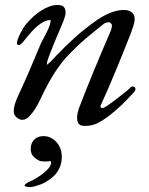

<svg xmlns="http://www.w3.org/2000/svg" viewBox="-20 -498 600 772"><path d="M290 -24.4Q290 -33.2 292.7 -46.1Q295.4 -59.1 301.3 -72.8Q311.5 -99.6 326.2 -136.5Q340.8 -173.3 357.4 -213.6Q374 -253.9 391.1 -294.2Q408.2 -334.5 422.9 -368.2Q427.2 -377.9 428.7 -385.5Q430.2 -393.1 430.2 -397Q430.2 -399.4 426 -404.1Q421.9 -408.7 419.4 -408.7Q412.6 -408.7 406 -406.7Q399.4 -404.8 394 -399.4Q360.4 -373 325.4 -343.5Q290.5 -314 255.4 -276.9Q241.2 -262.7 227.5 -244.9Q213.9 -227.1 201.2 -207.5Q188.5 -188 177.2 -168Q166 -147.9 157.2 -129.9Q152.3 -120.6 143.8 -102.1Q135.3 -83.5 123.8 -64.5Q112.3 -45.4 98.6 -31Q85 -16.6 70.3 -16.1Q64 -16.1 57.9 -18.8Q51.8 -21.5 46.6 -26.1Q41.5 -30.8 38.3 -36.6Q35.2 -42.5 35.2 -48.8Q35.2 -61 38.3 -73.2Q41.5 -85.4 46.1 -97.2Q50.8 -108.9 56.2 -120.1Q61.5 -131.3 66.4 -142.1Q78.1 -167.5 88.1 -190.4Q98.1 -213.4 107.4 -235.4Q116.7 -257.3 125.7 -278.8Q134.8 -300.3 144.5 -323.7Q148.9 -333 155.5 -344.7Q162.1 -356.4 168.2 -368.9Q174.3 -381.3 179 -393.8Q183.6 -406.2 183.6 -417.5Q169.4 -417.5 156.5 -410.9Q143.6 -404.3 131.6 -394.3Q119.6 -384.3 109.1 -372.6Q98.6 -360.8 89.8 -350.6Q85.9 -346.2 81.5 -340.3Q77.1 -334.5 72.8 -329.3Q68.4 -324.2 64 -320.6Q59.6 -316.9 55.2 -316.9Q51.3 -316.9 49.6 -319.1Q47.9 -321.3 47.9 -323.7Q47.9 -329.6 51.5 -340.1Q55.2 -350.6 61 -362.3Q66.9 -374 73.7 -385.3Q80.6 -396.5 87.4 -403.8Q100.6 -419.4 115.7 -432.9Q130.9 -446.3 147 -456.3Q163.1 -466.3 179.4 -472.2Q195.8 -478 211.4 -478Q230.5 -478 237.1 -469.7Q243.7 -461.4 243.7 -448.7Q243.7 -440.4 241 -431.6Q238.3 -422.9 235.4 -414.1Q224.1 -386.2 210 -353.8Q195.8 -321.3 184.6 -291.5Q179.2 -276.9 173.8 -263.2Q168.5 -249.5 168.5 -237.3Q179.2 -245.1 188.7 -255.6Q198.2 -266.1 206.5 -274.4Q225.6 -294.4 244.6 -313Q263.7 -331.5 283.9 -349.6Q304.2 -367.7 326.2 -385Q348.1 -402.3 373.5 -419.9Q399.4 -437 426.3 -447.5Q453.1 -458 479.5 -458Q498 -458 509.8 -448.2Q521.5 -438.5 521.5 -421.4Q521.5 -410.6 516.6 -394.8Q511.7 -378.9 506.3 -364.7Q477.1 -290.5 447 -217.5Q417 -144.5 383.8 -71.8Q383.8 -63.5 392.1 -63.5Q397 -63.5 408.4 -71Q419.9 -78.6 433.1 -88.4Q446.3 -98.1 458.5 -107.9Q470.7 -117.7 476.1 -121.6Q476.6 -122.1 479.7 -124.5Q482.9 -127 486.8 -130.1Q490.7 -133.3 494.6 -136.7Q498.5 -140.1 500.5 -142.1Q507.3 -150.4 513.2 -150.4Q517.1 -150.4 521 -147.5Q524.9 -144.5 524.9 -139.2Q524.9 -136.7 521.7 -131.6Q518.6 -126.5 512.2 -120.6Q493.2 -99.1 468 -75Q442.9 -50.8 415 -29.8Q393.1 -13.2 371.3 -2.4Q349.6 8.3 321.3 8.3Q304.2 8.3 297.1 0.7Q290 -6.8 290 -24.4ZM79.1 248V247.6Q79.1 244.1 85 240.2Q92.8 234.9 98.9 232.2Q105 229.5 109.4 227.5L112.3 226.1Q121.1 221.2 133.5 213.4Q146 205.6 157.7 196Q169.4 186.5 177.5 175.8Q185.5 165 185.5 153.8Q185.5 149.9 182.1 149.9Q177.2 150.4 172.9 150.9Q168.5 151.4 164.1 151.4Q158.7 151.4 153.6 150.9Q148.4 150.4 143.1 149.9Q140.6 149.4 136.5 147.5Q132.3 145.5 128.2 142.6Q124 139.6 120.1 136.5Q116.2 133.3 114.3 130.9Q103.5 120.1 103.5 100.6Q103.5 77.6 117.4 63.5Q131.3 49.3 154.8 49.3Q171.4 49.3 185.1 56.4Q198.7 63.5 208.5 75Q218.3 86.4 223.4 101.6Q228.5 116.7 228.5 132.8Q228.5 160.6 216.3 183.3Q204.1 206.1 182.1 221.7Q174.3 226.6 166 232.4Q157.7 238.3 145.5 242.7Q130.9 248 119.9 251.2Q108.9 254.4 96.7 254.4Q92.3 254.4 85.7 252.4Q79.1 250.5 79.1 248Z"/></svg>

Font: IM FELL French Canon
Style: Italic
Weight: 400
Italic angle: -17°
Designer: Igino Marini
Foundry: Igino Marini
Version: 3.00